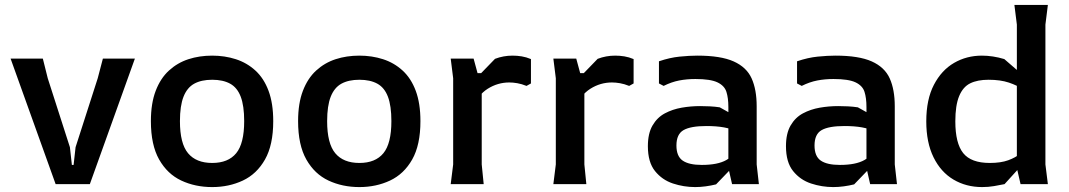

<svg xmlns="http://www.w3.org/2000/svg" viewBox="-20 -748 4343 780"><path d="M206 0 23 -510H154L174 -430L264 -150L272 -78H279L287 -150L377 -430L398 -510H528L345 0Z M842 12Q773 12 716.5 -14.5Q660 -41 626.5 -100Q593 -159 593 -256Q593 -328 612.5 -379Q632 -430 666.5 -461.5Q701 -493 745.5 -507.5Q790 -522 842 -522Q893 -522 938 -507.5Q983 -493 1017.5 -461.5Q1052 -430 1071 -379Q1090 -328 1090 -256Q1090 -159 1056.5 -100Q1023 -41 966.5 -14.5Q910 12 842 12ZM842 -86Q907 -86 939.5 -125.5Q972 -165 972 -256Q972 -318 958 -355Q944 -392 915 -408Q886 -424 842 -424Q798 -424 769 -408Q740 -392 725.5 -355Q711 -318 711 -256Q711 -165 744 -125.5Q777 -86 842 -86Z M1440 12Q1371 12 1314.5 -14.5Q1258 -41 1224.5 -100Q1191 -159 1191 -256Q1191 -328 1210.5 -379Q1230 -430 1264.5 -461.5Q1299 -493 1343.5 -507.5Q1388 -522 1440 -522Q1491 -522 1536 -507.5Q1581 -493 1615.5 -461.5Q1650 -430 1669 -379Q1688 -328 1688 -256Q1688 -159 1654.5 -100Q1621 -41 1564.5 -14.5Q1508 12 1440 12ZM1440 -86Q1505 -86 1537.5 -125.5Q1570 -165 1570 -256Q1570 -318 1556 -355Q1542 -392 1513 -408Q1484 -424 1440 -424Q1396 -424 1367 -408Q1338 -392 1323.5 -355Q1309 -318 1309 -256Q1309 -165 1342 -125.5Q1375 -86 1440 -86Z M1811 0 1821 -80V-430L1811 -510H1904L1920 -451H1937V-80L1945 0ZM1897 -306V-412L1991 -509Q2025 -522 2062 -522Q2081 -522 2099.5 -519Q2118 -516 2137 -508V-409L2119 -399Q2099 -407 2081.5 -410Q2064 -413 2049 -413Q2002 -413 1961.5 -387.5Q1921 -362 1897 -306Z M2228 0 2238 -80V-430L2228 -510H2321L2337 -451H2354V-80L2362 0ZM2314 -306V-412L2408 -509Q2442 -522 2479 -522Q2498 -522 2516.5 -519Q2535 -516 2554 -508V-409L2536 -399Q2516 -407 2498.5 -410Q2481 -413 2466 -413Q2419 -413 2378.5 -387.5Q2338 -362 2314 -306Z M2954 0 2939 -66V-313Q2939 -350 2931 -375Q2923 -400 2894.5 -413.5Q2866 -427 2805 -427Q2770 -427 2739 -421Q2708 -415 2676 -399L2657 -409V-499Q2701 -514 2741 -518Q2781 -522 2813 -522Q2908 -522 2960.5 -498.5Q3013 -475 3033.5 -429.5Q3054 -384 3054 -316V-80L3063 0ZM2804 12Q2758 12 2714 -2.5Q2670 -17 2641 -53Q2612 -89 2612 -154Q2612 -206 2631 -238.5Q2650 -271 2681 -287.5Q2712 -304 2749 -310.5Q2786 -317 2824 -317Q2843 -317 2863.5 -316Q2884 -315 2904 -312L2979 -270V-211Q2952 -225 2921 -230.5Q2890 -236 2850 -236Q2786 -236 2757 -219.5Q2728 -203 2728 -157Q2728 -113 2753.5 -95.5Q2779 -78 2831 -78Q2896 -78 2931 -98Q2966 -118 2982 -146L2993 -107L2889 1Q2869 6 2847 9Q2825 12 2804 12Z M3515 0 3500 -66V-313Q3500 -350 3492 -375Q3484 -400 3455.5 -413.5Q3427 -427 3366 -427Q3331 -427 3300 -421Q3269 -415 3237 -399L3218 -409V-499Q3262 -514 3302 -518Q3342 -522 3374 -522Q3469 -522 3521.5 -498.5Q3574 -475 3594.5 -429.5Q3615 -384 3615 -316V-80L3624 0ZM3365 12Q3319 12 3275 -2.5Q3231 -17 3202 -53Q3173 -89 3173 -154Q3173 -206 3192 -238.5Q3211 -271 3242 -287.5Q3273 -304 3310 -310.5Q3347 -317 3385 -317Q3404 -317 3424.5 -316Q3445 -315 3465 -312L3540 -270V-211Q3513 -225 3482 -230.5Q3451 -236 3411 -236Q3347 -236 3318 -219.5Q3289 -203 3289 -157Q3289 -113 3314.5 -95.5Q3340 -78 3392 -78Q3457 -78 3492 -98Q3527 -118 3543 -146L3554 -107L3450 1Q3430 6 3408 9Q3386 12 3365 12Z M3970 12Q3905 12 3853.5 -18.5Q3802 -49 3772.5 -109Q3743 -169 3743 -255Q3743 -344 3774 -403.5Q3805 -463 3856 -492.5Q3907 -522 3969 -522Q3991 -522 4014 -518.5Q4037 -515 4060 -508L4179 -405V-346Q4163 -366 4138 -383.5Q4113 -401 4078.5 -412.5Q4044 -424 3996 -424Q3951 -424 3921.5 -409.5Q3892 -395 3876.5 -357.5Q3861 -320 3861 -255Q3861 -166 3893 -126Q3925 -86 4001 -86Q4046 -86 4076 -97Q4106 -108 4125 -124Q4144 -140 4156 -155L4159 -108L4061 0Q4042 4 4018.5 8Q3995 12 3970 12ZM4126 0 4111 -65V-648L4101 -728H4237L4227 -648V-80L4237 0Z"/></svg>

Font: AR One Sans SemiBold
Style: Regular
Weight: 600
Designer: Niteesh Yadav
Foundry: Niteesh Yadav
Version: Version 1.001;gftools[0.9.33]